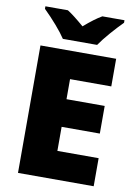

<svg xmlns="http://www.w3.org/2000/svg" viewBox="-100 -995 749 1059"><g transform="rotate(10 274.5 -465.5)"><path d="M501 0H77.1V-713.9H501V-559.1H270V-446.8H483.9V-292H270V-157.2H501ZM509.3 -931.2V-917Q477.1 -884.8 441.4 -843.8Q405.8 -802.7 384.3 -771H192.4Q173.3 -800.3 138.4 -840.6Q103.5 -880.9 66.4 -917V-931.2H192.4Q226.1 -910.2 287.1 -857.9Q344.2 -907.7 385.3 -931.2Z"/></g></svg>

Font: Open Sans ExtBd
Style: Bold
Weight: 800
Foundry: Ascender Corporation
Version: Version 1.10